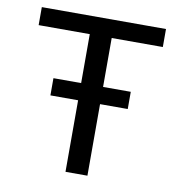

<svg xmlns="http://www.w3.org/2000/svg" viewBox="-76 -729 752 800"><g transform="rotate(10 300.0 -329.5)"><path d="M346.2 -582.5V-375.5H463.4V-302.7H346.2V0H253.4V-302.7H136.2V-375.5H253.4V-582.5H37.1V-658.7H562.5V-582.5Z"/></g></svg>

Font: Courier New
Style: Regular
Weight: 400
Designer: Steve Matteson
Foundry: Ascender Corporation
Version: Version 2.00.3